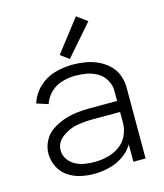

<svg xmlns="http://www.w3.org/2000/svg" viewBox="-114 -849 804 943"><g transform="rotate(-15 287.5 -377.5)"><path d="M248 8Q214 8 180 0.5Q146 -7 116.5 -27Q87 -47 71.5 -79Q56 -111 56 -145Q56 -179 72 -210Q88 -241 116.5 -260Q145 -279 177 -290Q209 -301 242.5 -305Q276 -309 310 -309H449V-361Q449 -389 434.5 -415Q420 -441 395 -456Q370 -471 341.5 -476.5Q313 -482 284 -482Q250 -482 216 -472.5Q182 -463 156.5 -438.5Q131 -414 120 -381L62 -400Q76 -445 111 -478.5Q146 -512 191.5 -525Q237 -538 284 -538Q317 -538 349 -532.5Q381 -527 410.5 -513.5Q440 -500 464 -477.5Q488 -455 499.5 -424Q511 -393 511 -361V0H449V-88Q434 -63 411 -44Q377 -16 334.5 -4Q292 8 248 8ZM265 -48Q298 -48 331 -56Q364 -64 392 -83.5Q420 -103 434.5 -134Q449 -165 449 -198V-253H310Q269 -253 229 -246Q189 -239 153.5 -212.5Q118 -186 118 -146Q118 -121 132.5 -100Q147 -79 169 -67.5Q191 -56 215.5 -52Q240 -48 265 -48ZM278 -568 235 -600 361 -763 414 -724Z"/></g></svg>

Font: Jozsika Light
Style: Regular
Weight: 300
Monospace: yes
Designer: Belleve Invis
Foundry: Belleve Invis
Version: 2.1.0